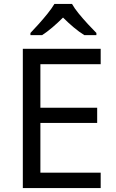

<svg xmlns="http://www.w3.org/2000/svg" viewBox="-20 -964 596 984"><path d="M496 0H97V-714H496V-635H187V-412H478V-334H187V-79H496ZM349 -944Q361 -922 383.5 -894.5Q406 -867 430.5 -840.5Q455 -814 474 -795V-784H412Q386 -800 358 -823.5Q330 -847 303 -874Q276 -847 249 -824Q222 -801 196 -784H136V-795Q155 -815 178.5 -841Q202 -867 224 -894.5Q246 -922 259 -944Z"/></svg>

Font: Noto Sans Old North Arabian
Style: Regular
Weight: 400
Designer: Monotype Design Team
Foundry: Monotype Imaging Inc.
Version: Version 2.001; ttfautohint (v1.8.4.7-5d5b)